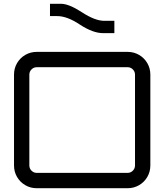

<svg xmlns="http://www.w3.org/2000/svg" viewBox="-20 -994 868 1014"><path d="M174 0Q141 0 113.5 -16Q86 -32 70 -59.5Q54 -87 54 -120V-600Q54 -633 70 -660.5Q86 -688 113.5 -704Q141 -720 174 -720H654Q687 -720 714.5 -704Q742 -688 758 -660.5Q774 -633 774 -600V-120Q774 -87 758 -59.5Q742 -32 714.5 -16Q687 0 654 0ZM174 -81H654Q670 -81 681.5 -92.5Q693 -104 693 -120V-600Q693 -616 681.5 -627.5Q670 -639 654 -639H174Q158 -639 146.5 -627.5Q135 -616 135 -600V-120Q135 -104 146.5 -92.5Q158 -81 174 -81ZM524 -819Q471 -819 402 -864Q335 -909 282 -909H244V-974H302Q344 -974 413 -929Q482 -884 531 -884H584V-819H524Z"/></svg>

Font: Orbitron
Style: Regular
Weight: 400
Designer: Matt McInerney
Foundry: The League of Moveable Type
Version: Version 2.001